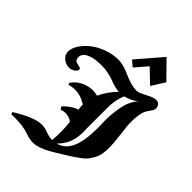

<svg xmlns="http://www.w3.org/2000/svg" viewBox="-360 -1298 1626 1626"><g transform="rotate(45 452.5 -485.0)"><path d="M450.2 -919.9 502 -876 596.2 -984.9 716.8 -869.1 792 -988.8 641.1 -1142.1ZM194.8 -543.9Q194.8 -524.4 170.7 -508.8Q146.5 -493.2 121.1 -493.2Q82 -493.2 50.5 -519Q19 -544.9 19 -585Q19 -626 48.1 -670.7Q77.1 -715.3 124.3 -752.2Q171.4 -789.1 237.5 -813.2Q303.7 -837.4 372.1 -837.4Q405.3 -837.4 444.3 -825.2Q483.4 -813 513.9 -798.6Q544.4 -784.2 585.4 -772Q626.5 -759.8 663.1 -759.8Q684.1 -759.8 715.3 -775.4Q746.6 -791 779.5 -806.9Q812.5 -822.8 837.4 -822.8Q861.8 -822.8 874.5 -806.9Q887.2 -791 887.2 -771Q887.2 -756.3 880.1 -743.9Q873 -731.4 862.8 -718.3Q852.5 -705.1 842 -686Q831.5 -667 824.5 -630.1Q817.4 -593.3 817.4 -542.5Q817.4 -501 829.8 -403.8Q842.3 -306.6 842.3 -257.3Q842.3 -214.4 836.4 -180.4Q830.6 -146.5 814.5 -117.7Q798.3 -88.9 783.9 -69.3Q769.5 -49.8 737.3 -25.4Q705.1 -1 683.1 13.2Q661.1 27.3 615.2 55.7Q576.2 79.6 555.2 92.8Q427.7 172.4 355 172.4Q328.1 172.4 301.5 165.8Q274.9 159.2 254.2 151.4Q233.4 143.6 191.9 137Q150.4 130.4 96.7 130.4Q72.8 130.4 55.2 131.8L47.9 111.8Q63.5 101.6 83.7 89.8Q104 78.1 144 57.4Q184.1 36.6 226.6 23.2Q269 9.8 301.8 9.8Q333.5 9.8 376.2 25.4Q418.9 41 447.3 41H453.6Q464.8 -71.8 450.7 -175.3Q415 -201.2 373 -201.2Q347.7 -201.2 323.2 -191.9Q320.8 -195.8 315.2 -203.4Q309.6 -210.9 307.1 -214.8Q327.1 -239.7 362.3 -264.4Q397.5 -289.1 429.7 -298.8Q424.8 -329.6 424.8 -351.1V-355Q330.6 -418.5 220.2 -388.2L213.9 -405.8Q258.3 -465.3 324.5 -488.3Q390.6 -511.2 457.5 -493.7Q493.7 -573.2 563.5 -647Q536.1 -647.9 505.1 -657Q474.1 -666 449.5 -676Q424.8 -686 385.5 -694.3Q346.2 -702.6 303.7 -702.6Q287.1 -702.6 270.8 -701.7Q254.4 -700.7 231 -697.8Q207.5 -694.8 188.5 -688.2Q169.4 -681.6 151.9 -672.1Q134.3 -662.6 124.3 -646.7Q114.3 -630.9 114.3 -610.8Q114.3 -592.8 122.6 -582.3Q130.9 -571.8 142.6 -568.4Q154.3 -564.9 166.3 -563Q178.2 -561 186.5 -556.9Q194.8 -552.7 194.8 -543.9ZM502.4 34.7Q581.5 15.1 618.7 -68.8Q655.8 -152.8 655.8 -313Q655.8 -326.2 654.5 -352.8Q653.3 -379.4 653.3 -393.1Q653.3 -429.7 656.5 -467Q659.7 -504.4 668 -553Q676.3 -601.6 696 -643.6Q715.8 -685.5 744.1 -710Q686.5 -666 624 -652.3Q591.8 -578.6 591.8 -484.9V-243.2Q591.8 -235.8 592.3 -215.1Q592.8 -194.3 592.8 -183.3Q592.8 -172.4 591.1 -151.4Q589.4 -130.4 586.2 -116.2Q583 -102.1 576.4 -80.8Q569.8 -59.6 560.5 -42.5Q551.3 -25.4 536.4 -4.9Q521.5 15.6 502.4 34.7Z"/></g></svg>

Font: KJV1611
Style: Regular
Weight: 400
Version: Version 3.6.1